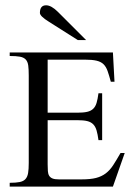

<svg xmlns="http://www.w3.org/2000/svg" viewBox="-20 -694 500 714"><path d="M399.9 0H16.1V-14.2Q39.6 -14.2 53.5 -17.1Q67.4 -20 74.7 -28.1Q82 -36.1 84.5 -50.5Q86.9 -64.9 86.9 -87.9V-413.1Q86.9 -436.5 85 -450.7Q83 -464.8 75.7 -472.7Q68.4 -480.5 54.2 -483.2Q40 -485.8 16.1 -485.8V-499H399.9L405.8 -390.1H392.1Q385.7 -414.1 380.1 -429.9Q374.5 -445.8 365 -455.1Q355.5 -464.4 339.1 -468.3Q322.8 -472.2 294.9 -472.2H157.2V-274.9H267.1Q290 -274.9 304 -278.1Q317.9 -281.2 326.4 -289.3Q335 -297.4 339.1 -311.3Q343.3 -325.2 346.2 -347.2H359.9V-172.9H346.2Q343.3 -194.8 339.1 -209Q335 -223.1 326.7 -231.7Q318.4 -240.2 304.4 -243.7Q290.5 -247.1 267.1 -247.1H157.2V-83Q157.2 -68.4 158 -57.9Q158.7 -47.4 162.8 -40.5Q167 -33.7 175.3 -30.3Q183.6 -26.9 199.2 -26.9H283.2Q315.9 -26.9 336.9 -32.2Q357.9 -37.6 373.3 -49.3Q388.7 -61 400.9 -79.8Q413.1 -98.6 428.2 -125H443.8ZM269.5 -544.9 161.6 -613.3Q128.4 -633.8 128.4 -646Q128.4 -674.3 151.4 -674.3Q170.9 -674.3 195.3 -649.9L300.3 -544.9Z"/></svg>

Font: Scheherazade
Style: Regular
Weight: 400
Designer: SIL International
Foundry: SIL International
Version: Version 2.100 (build 932/914)